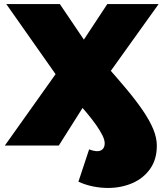

<svg xmlns="http://www.w3.org/2000/svg" viewBox="-20 -720 813 950"><path d="M4 0 255 -353 11 -700H276L395 -524L511 -700H765L528 -369L405 -212L271 0ZM514 210Q478 210 440.5 202.5Q403 195 368 179L421 19Q444 28 461 28Q478 28 488 18Q498 8 498 -11Q498 -28 486.5 -51Q475 -74 455 -102.5Q435 -131 408.5 -162.5Q382 -194 351 -228L491 -412Q554 -341 603.5 -282Q653 -223 687 -173Q721 -123 738.5 -80.5Q756 -38 756 1Q756 69 722.5 116Q689 163 634 186.5Q579 210 514 210Z"/></svg>

Font: MOST Montserrat Black
Style: Regular
Weight: 900
Designer: Julieta Ulanovsky
Foundry: Julieta Ulanovsky
Version: Version 8.000;March 11, 2024;FontCreator 15.0.0.2926 64-bit